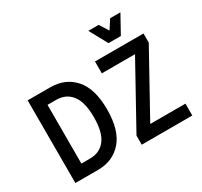

<svg xmlns="http://www.w3.org/2000/svg" viewBox="-180 -1147 1458 1388"><g transform="rotate(-30 548.5 -453.0)"><path d="M75 0V-690H264Q389 -690 464.5 -604.5Q540 -519 540 -347Q540 -173 464.5 -86.5Q389 0 264 0ZM183 -100H255Q337 -100 383 -159.5Q429 -219 429 -345Q429 -471 383 -530.5Q337 -590 255 -590H183ZM629 -76 914 -591H637V-690H1042V-614L757 -99H1051V0H629ZM974 -906 891 -756H788L706 -906H792L840 -831L888 -906Z"/></g></svg>

Font: Radio Canada Condensed Medium
Style: Regular
Weight: 500
Width: 3
Designer: Charles Daoud, Etienne Aubert Bonn, Alexandre Saumier Demers, Jacques Le Bailly
Foundry: Radio-Canada
Version: Version 2.104; ttfautohint (v1.8.4.7-5d5b);gftools[0.9.28.de